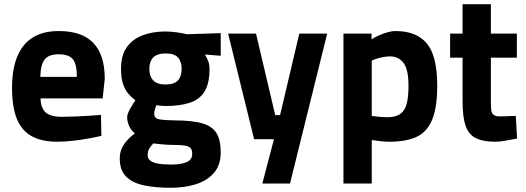

<svg xmlns="http://www.w3.org/2000/svg" viewBox="-20 -659 2492 909"><path d="M252 12Q177 12 129.5 -14.5Q82 -41 59.5 -97Q37 -153 37 -243Q37 -332 62 -392Q87 -452 136 -482Q185 -512 258 -512Q368 -512 422 -455.5Q476 -399 476 -286L466 -193H172Q173 -148 196 -127Q219 -106 273 -106Q303 -106 337.5 -107.5Q372 -109 404 -111Q436 -113 458 -115L460 -16Q436 -10 400 -3.5Q364 3 325 7.5Q286 12 252 12ZM171 -295H344Q344 -356 324.5 -379Q305 -402 258 -402Q210 -402 191 -377Q172 -352 171 -295Z M788 230Q715 230 661 218.5Q607 207 577 177Q547 147 547 91Q547 68 554.5 48.5Q562 29 578 10Q594 -9 619 -28Q603 -39 592.5 -60Q582 -81 582 -104Q582 -118 595 -142Q608 -166 621 -184Q604 -197 588 -215Q572 -233 562.5 -261.5Q553 -290 553 -333Q553 -398 581 -436.5Q609 -475 657 -492.5Q705 -510 763 -510Q787 -510 816 -506Q845 -502 864 -497L1025 -502V-395L950 -401Q957 -391 964.5 -373Q972 -355 972 -333Q972 -263 948 -225Q924 -187 877 -172Q830 -157 761 -157Q753 -157 740 -158.5Q727 -160 720 -161Q717 -153 713.5 -141Q710 -129 710 -122Q710 -109 716.5 -102Q723 -95 744 -92.5Q765 -90 807 -89Q892 -89 939.5 -74.5Q987 -60 1006 -27Q1025 6 1025 62Q1025 123 992.5 160Q960 197 906.5 213.5Q853 230 788 230ZM789 120Q838 120 864 108.5Q890 97 890 70Q890 51 882 42Q874 33 853.5 30Q833 27 796 27Q789 27 777.5 26.5Q766 26 753.5 25Q741 24 728.5 22.5Q716 21 706 20Q693 33 686 45.5Q679 58 679 77Q679 91 691 101Q703 111 727.5 115.5Q752 120 789 120ZM764 -259Q805 -259 822.5 -278.5Q840 -298 840 -333Q840 -368 822.5 -387Q805 -406 764 -406Q724 -406 705.5 -387Q687 -368 687 -333Q687 -298 705.5 -278.5Q724 -259 764 -259Z M1222 210 1277 0H1183L1060 -500H1192L1283 -114H1306L1397 -500H1529L1353 210Z M1606 210V-500H1739V-473Q1753 -482 1773 -491Q1793 -500 1814 -506Q1835 -512 1853 -512Q1952 -512 2001 -453Q2050 -394 2050 -254Q2050 -148 2025 -90Q2000 -32 1950 -10Q1900 12 1823 12Q1803 12 1779 9Q1755 6 1740 4V210ZM1813 -104Q1853 -104 1875 -119.5Q1897 -135 1905.5 -168Q1914 -201 1914 -254Q1914 -330 1890.5 -361Q1867 -392 1827 -392Q1812 -392 1795.5 -389Q1779 -386 1764.5 -381.5Q1750 -377 1740 -372V-110Q1754 -108 1776 -106Q1798 -104 1813 -104Z M2326 12Q2266 12 2232 -5.5Q2198 -23 2184 -64.5Q2170 -106 2170 -178V-386H2111V-500H2170V-639H2304V-500H2427V-386H2304V-181Q2304 -156 2305.5 -140Q2307 -124 2316 -116Q2325 -108 2346 -108Q2356 -108 2370 -108.5Q2384 -109 2398 -109.5Q2412 -110 2422 -110L2428 -3Q2406 1 2376 6.5Q2346 12 2326 12Z"/></svg>

Font: Titillium Web
Style: Bold
Weight: 700
Designer: Mohamed Gaber, Accademia di Belle Arti di Urbino
Foundry: Kief Type Foundry, Accademia di Belle Arti di Urbino
Version: Version 3.000